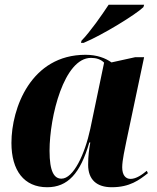

<svg xmlns="http://www.w3.org/2000/svg" viewBox="-20 -776 661 806"><path d="M322 -605 320 -596H331C412 -630 550 -715 582 -746L585 -756H436C407 -712 359 -643 322 -605ZM178 10C264 10 317 -47 355 -178H359C354 -149 350 -123 350 -84C350 -21 387 10 449 10C525 10 564 -20 601 -49L596 -59C577 -43 552 -25 528 -25C507 -25 493 -41 493 -74C493 -103 505 -156 510 -181L585 -536H548L448 -514C423 -532 387 -546 339 -546C110 -546 28 -322 28 -176C28 -60 81 10 178 10ZM238 -26C208 -26 188 -54 188 -143C188 -287 249 -533 362 -533C384 -533 403 -527 417 -513L359 -235C336 -128 288 -26 238 -26Z"/></svg>

Font: Noto Serif Display SemiCondensed ExtraBold
Style: Italic
Weight: 800
Width: 4
Italic angle: -12°
Designer: Monotype Design Team
Foundry: Monotype Imaging Inc.
Version: Version 2.009